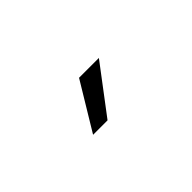

<svg xmlns="http://www.w3.org/2000/svg" viewBox="-16 -940 321 321"><g transform="rotate(-45 145.0 -779.0)"><path d="M95.7 -737.3H129.9L193.4 -821.3H146.5Z"/></g></svg>

Font: Caledo
Style: Light
Weight: 300
Designer: BSozoo
Foundry: BSozoo
Version: Version 002.000